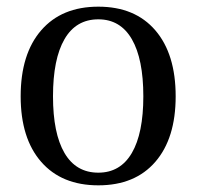

<svg xmlns="http://www.w3.org/2000/svg" viewBox="-20 -543 590 576"><path d="M275 13Q165 13 103.5 -57.5Q42 -128 42 -254Q42 -381 103.5 -452Q165 -523 275 -523Q385 -523 446 -452Q507 -381 507 -254Q507 -128 446 -57.5Q385 13 275 13ZM275 -25Q341 -25 375.5 -84Q410 -143 410 -254Q410 -366 375.5 -425.5Q341 -485 275 -485Q208 -485 173.5 -425.5Q139 -366 139 -254Q139 -143 173.5 -84Q208 -25 275 -25Z"/></svg>

Font: Arima Thin Medium
Style: Regular
Weight: 500
Version: Version 1.100